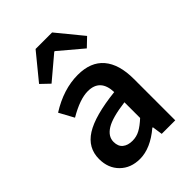

<svg xmlns="http://www.w3.org/2000/svg" viewBox="-219 -842 955 955"><g transform="rotate(-45 258.0 -365.0)"><path d="M46.9 -131.8Q46.9 -210.4 115.7 -253.9Q184.6 -297.4 335.9 -314Q332.5 -410.2 246.1 -410.2Q189.9 -410.2 107.9 -361.8L65.9 -439Q167.5 -502.9 268.1 -502.9Q358.9 -502.9 405 -448.7Q451.2 -394.5 451.2 -291V0H356L348.1 -54.2H344.2Q265.6 12.2 191.9 12.2Q127.4 12.2 87.2 -27.6Q46.9 -67.4 46.9 -131.8ZM100.1 -606.9 210.9 -742.2H327.1L438 -606.9L393.1 -564L271 -667H267.1L145 -564ZM158.2 -141.1Q158.2 -109.4 177.5 -93.8Q196.8 -78.1 229 -78.1Q257.3 -78.1 281.5 -91.1Q305.7 -104 335.9 -131.8V-242.2Q239.7 -230 199 -204.8Q158.2 -179.7 158.2 -141.1Z"/></g></svg>

Font: Source Sans Pro Semibold
Style: Regular
Weight: 600
Designer: Paul D. Hunt
Foundry: Adobe Systems Incorporated
Version: Version 2.020;PS 2.0;hotconv 1.0.86;makeotf.lib2.5.63406